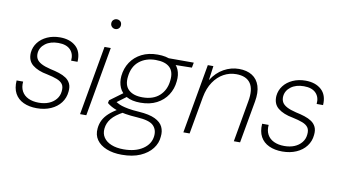

<svg xmlns="http://www.w3.org/2000/svg" viewBox="-88 -918 2417 1360"><g transform="rotate(10 1121.0 -237.5)"><path d="M201 12Q146 12 105 -7Q64 -26 43.5 -63.5Q23 -101 27 -157H74Q70 -117 85.5 -88Q101 -59 133 -44Q165 -29 208 -29Q249 -29 280.5 -42Q312 -55 332 -79.5Q352 -104 355 -136Q359 -169 346 -187.5Q333 -206 304.5 -217Q276 -228 233 -237Q199 -243 172 -254Q145 -265 126 -280.5Q107 -296 98.5 -318Q90 -340 92 -369Q96 -410 120.5 -442Q145 -474 186 -492.5Q227 -511 278 -511Q349 -511 391.5 -473Q434 -435 429 -362H383Q388 -411 359.5 -440.5Q331 -470 273 -470Q216 -470 180 -443Q144 -416 140 -375Q138 -351 147.5 -333Q157 -315 182 -301.5Q207 -288 249 -278Q283 -271 312.5 -261.5Q342 -252 363.5 -237.5Q385 -223 396 -200Q407 -177 403 -142Q399 -97 372.5 -62Q346 -27 301.5 -7.5Q257 12 201 12Z M511 0 599 -499H644L556 0ZM652 -637Q638 -637 627.5 -647Q617 -657 617 -672Q617 -688 627.5 -697.5Q638 -707 652 -707Q666 -707 676.5 -698Q687 -689 687 -672Q687 -657 677 -647Q667 -637 652 -637Z M851 232Q788 232 741 213Q694 194 670 159.5Q646 125 651 77Q654 45 667.5 18Q681 -9 707.5 -33.5Q734 -58 776 -82L812 -65Q756 -35 729.5 -2.5Q703 30 699 70Q695 107 713.5 134.5Q732 162 769 177Q806 192 857 192Q942 192 995.5 156Q1049 120 1055 62Q1060 15 1030.5 -14Q1001 -43 913 -48Q864 -51 828.5 -57Q793 -63 767.5 -71.5Q742 -80 724 -90Q706 -100 692 -112L696 -132L795 -205L833 -190L731 -114L734 -138Q748 -131 761.5 -123Q775 -115 793.5 -109Q812 -103 842 -97.5Q872 -92 919 -89Q994 -84 1035.5 -64Q1077 -44 1092 -12.5Q1107 19 1102 58Q1099 105 1068.5 144.5Q1038 184 983.5 208Q929 232 851 232ZM917 -154Q856 -154 818 -175.5Q780 -197 764 -234Q748 -271 752 -317Q758 -374 787 -417.5Q816 -461 865 -486Q914 -511 980 -511Q1043 -511 1081 -490Q1119 -469 1135 -432Q1151 -395 1145 -347Q1140 -293 1111.5 -249Q1083 -205 1034 -179.5Q985 -154 917 -154ZM925 -194Q1002 -194 1047 -235Q1092 -276 1099 -344Q1107 -408 1074.5 -439.5Q1042 -471 973 -471Q902 -471 854.5 -432.5Q807 -394 799 -321Q791 -258 825 -226Q859 -194 925 -194ZM1059 -459 1049 -499H1241L1234 -462Z M1254 0 1342 -499H1382L1368 -396Q1404 -453 1456 -482Q1508 -511 1565 -511Q1622 -511 1660 -487Q1698 -463 1713 -416.5Q1728 -370 1716 -303L1662 0H1617L1669 -296Q1685 -383 1655 -427Q1625 -471 1552 -471Q1504 -471 1462 -448Q1420 -425 1389.5 -380Q1359 -335 1347 -270L1299 0Z M1967 12Q1912 12 1871 -7Q1830 -26 1809.5 -63.5Q1789 -101 1793 -157H1840Q1836 -117 1851.5 -88Q1867 -59 1899 -44Q1931 -29 1974 -29Q2015 -29 2046.5 -42Q2078 -55 2098 -79.5Q2118 -104 2121 -136Q2125 -169 2112 -187.5Q2099 -206 2070.5 -217Q2042 -228 1999 -237Q1965 -243 1938 -254Q1911 -265 1892 -280.5Q1873 -296 1864.5 -318Q1856 -340 1858 -369Q1862 -410 1886.5 -442Q1911 -474 1952 -492.5Q1993 -511 2044 -511Q2115 -511 2157.5 -473Q2200 -435 2195 -362H2149Q2154 -411 2125.5 -440.5Q2097 -470 2039 -470Q1982 -470 1946 -443Q1910 -416 1906 -375Q1904 -351 1913.5 -333Q1923 -315 1948 -301.5Q1973 -288 2015 -278Q2049 -271 2078.5 -261.5Q2108 -252 2129.5 -237.5Q2151 -223 2162 -200Q2173 -177 2169 -142Q2165 -97 2138.5 -62Q2112 -27 2067.5 -7.5Q2023 12 1967 12Z"/></g></svg>

Font: DM Sans 20pt ExtraLight
Style: Italic
Weight: 250
Italic angle: -10°
Version: Version 4.004;gftools[0.9.30]